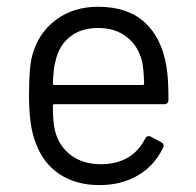

<svg xmlns="http://www.w3.org/2000/svg" viewBox="-20 -534 574 562"><path d="M276.9 -53.2Q367.2 -54.7 404.8 -127.9Q407.2 -133.3 411.9 -135Q416.5 -136.7 421.9 -133.8L451.2 -118.2Q462.9 -110.8 457 -101.1Q432.6 -49.8 384.3 -21Q335.9 7.8 271 7.8Q201.7 7.8 153.3 -24.9Q105 -57.6 84 -117.2Q64.9 -165 64.9 -254.9Q64.9 -336.9 74.2 -371.1Q91.8 -437 143.3 -475.6Q194.8 -514.2 267.1 -514.2Q352.5 -514.2 402.3 -469.7Q452.1 -425.3 466.8 -341.8Q473.1 -307.6 473.1 -242.2Q473.1 -229 460 -229H140.1Q134.8 -229 134.8 -224.1Q134.8 -175.3 141.1 -150.9Q152.8 -105.5 188.2 -79.3Q223.6 -53.2 276.9 -53.2ZM267.1 -452.1Q217.8 -452.1 185.5 -426.8Q153.3 -401.4 143.1 -357.9Q136.2 -334.5 134.8 -290Q134.8 -285.2 140.1 -285.2H397Q401.9 -285.2 401.9 -290Q400.4 -334.5 396 -354Q384.3 -399.9 350.8 -426Q317.4 -452.1 267.1 -452.1Z"/></svg>

Font: Barlow
Style: Regular
Weight: 400
Designer: Jeremy Tribby
Foundry: Jeremy Tribby
Version: Version 1.101